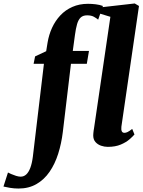

<svg xmlns="http://www.w3.org/2000/svg" viewBox="-155 -837 825 1108"><path d="M119.5 -591Q127 -636.5 145.5 -676.8Q164 -717 193.2 -748.2Q222.5 -779.5 262.8 -797.2Q303 -815 353 -815Q375 -815 397.5 -812.2Q420 -809.5 439 -802.5L411.5 -723.5Q401 -732.5 386.2 -740.5Q371.5 -748.5 347.5 -748.5Q324 -748.5 310.5 -735.8Q297 -723 289.8 -697.8Q282.5 -672.5 277.5 -635L265 -543H358.5L346 -469H254.5L207.5 -75Q199.5 -9 180.8 50.2Q162 109.5 131 154.5Q100 199.5 55.5 225.2Q11 251 -48 251Q-73 251 -97.2 247Q-121.5 243 -135 239.5L-109 158.5Q-104 161.5 -90.8 167.2Q-77.5 173 -62.5 177.8Q-47.5 182.5 -36 182.5Q-17.5 182.5 -3.8 170Q10 157.5 19.8 132Q29.5 106.5 34.5 68L98.5 -469H39L47.5 -511.5L111.5 -541.5ZM545.5 -106Q543.5 -88.5 547.8 -79.5Q552 -70.5 563 -70.5Q571 -70.5 580.5 -74.8Q590 -79 608 -93L621 -61Q611.5 -49.5 592.2 -32.8Q573 -16 542 -2.8Q511 10.5 467 10.5Q447.5 10.5 428 3.8Q408.5 -3 395.8 -17.5Q383 -32 383 -56Q383 -61.5 383.8 -69Q384.5 -76.5 385.5 -84Q386.5 -91.5 387.5 -96L482 -740L416.5 -760L425 -794.5L622.5 -817L647 -802.5Z"/></svg>

Font: Merriweather 48pt Black
Style: Italic
Weight: 900
Italic angle: -7.8°
Version: Version 2.101